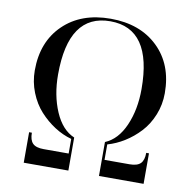

<svg xmlns="http://www.w3.org/2000/svg" viewBox="-83 -845 943 930"><g transform="rotate(10 388.0 -380.0)"><path d="M107 -150Q107 -114 123 -97.8Q139 -81.5 177 -81.5H300V-153.5Q257.5 -165 217.2 -190.8Q177 -216.5 143.2 -253.5Q109.5 -290.5 89 -342Q68.5 -393.5 68.5 -450Q68.5 -591 155.8 -675.5Q243 -760 388 -760Q533 -760 620.5 -675.5Q708 -591 708 -450Q708 -393.5 687.5 -342.8Q667 -292 633.2 -255.8Q599.5 -219.5 559.2 -194.5Q519 -169.5 476.5 -157.5V-81.5H599.5Q637.5 -81.5 653.5 -97.8Q669.5 -114 669.5 -150H683V0H463.5V-167Q525 -192.5 559.2 -270.5Q593.5 -348.5 593.5 -450Q593.5 -747.5 388 -747.5Q183 -747.5 183 -450Q183 -348 217.5 -268Q252 -188 313 -162.5V0H93.5V-150Z"/></g></svg>

Font: Bodoni* 16pt
Style: Regular
Weight: 400
Version: Version 2.3